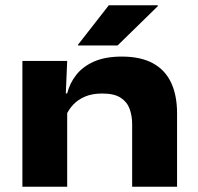

<svg xmlns="http://www.w3.org/2000/svg" viewBox="-20 -713 756 733"><path d="M484.5 0V-239.5Q484.5 -270.5 475 -297Q465.5 -323.5 440.8 -339.8Q416 -356 370.5 -356Q332.5 -356 305.2 -344.5Q278 -333 260 -314Q242 -295 232 -271.5L213 -356.5H236.5Q246 -395 271 -427Q296 -459 339 -478Q382 -497 445 -497Q516.5 -497 563.2 -471.8Q610 -446.5 633 -398Q656 -349.5 656 -280V0ZM65.5 0V-480.5H236.5L230 -327.5L236.5 -311V0ZM395.5 -693H582.5V-689.5L429 -539.5H278V-542.5Z"/></svg>

Font: Anek Latin Expanded
Style: Bold
Weight: 700
Width: 7
Designer: Yesha Goshar
Foundry: Ek Type
Version: Version 1.003